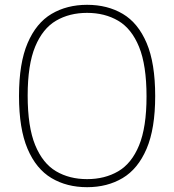

<svg xmlns="http://www.w3.org/2000/svg" viewBox="-20 -769 724 798"><path d="M342 9Q257.5 9 193.8 -29Q130 -67 94.5 -150.5Q59 -234 59 -370Q59 -506.5 94.8 -590Q130.5 -673.5 194.2 -711.2Q258 -749 342 -749Q427 -749 490.5 -711.2Q554 -673.5 589.5 -590Q625 -506.5 625 -370Q625 -234 589.2 -150.5Q553.5 -67 489.8 -29Q426 9 342 9ZM342 -24.5Q415.5 -24.5 471.2 -57Q527 -89.5 558 -164.8Q589 -240 589 -368Q589 -498 558 -574Q527 -650 471.2 -682.8Q415.5 -715.5 342 -715.5Q268.5 -715.5 213 -683Q157.5 -650.5 126.2 -575.2Q95 -500 95 -372Q95 -242 126.2 -166Q157.5 -90 213 -57.2Q268.5 -24.5 342 -24.5Z"/></svg>

Font: Encode Sans SC Thin
Style: Regular
Weight: 250
Designer: Multiple Designers
Foundry: Impallari Type
Version: Version 3.002